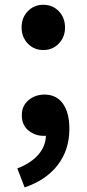

<svg xmlns="http://www.w3.org/2000/svg" viewBox="-20 -577 365 810"><path d="M162.6 -365.9Q123.4 -365.9 97.3 -393.2Q71.1 -420.6 71.1 -461.1Q71.1 -502.6 97.3 -529.7Q123.4 -556.8 162.6 -556.8Q202 -556.8 228.1 -529.7Q254.3 -502.6 254.3 -461.1Q254.3 -420.6 228.1 -393.2Q202 -365.9 162.6 -365.9ZM83.9 213.6 53 133.5Q111.4 111.2 142.9 74Q174.3 36.7 173.6 -7.4L168.7 -111.8L220.5 -25Q208.8 -14 194.4 -9Q179.9 -3.9 163.7 -3.9Q128 -3.9 100 -26.6Q72 -49.3 72 -90.9Q72 -130.4 100.1 -154.2Q128.2 -178 167.6 -178Q218.4 -178 245.6 -139.5Q272.7 -101 272.7 -33.1Q272.7 54.9 223.7 118.9Q174.7 182.9 83.9 213.6Z"/></svg>

Font: Noto Sans TC
Style: Regular
Weight: 100
Designer: Ryoko NISHIZUKA 西塚涼子 (kana, bopomofo & ideographs); Paul D. Hunt (Latin, Greek & Cyrillic); Sandoll Communications 산돌커뮤니
Foundry: Adobe
Version: Version 2.004;hotconv 1.0.118;makeotfexe 2.5.65603